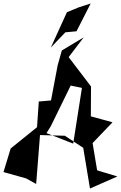

<svg xmlns="http://www.w3.org/2000/svg" viewBox="-67 -986 692 1099"><path d="M409 -142 448 93 605 24 489 -11 463 -167 577 -286 453 -320 454 -491 326 -659 412 -772 287 -697 263 -612 225 -411 155 -405 145 -258 -6 -136 -47 -1 82 35 140 67 162 -213 304 -209 475 -97ZM223 -262 338 -497 270 -510 402 -483 352 -164 199 -224ZM316 -916 224 -714 307 -801 371 -807 452 -966 384 -944Z"/></svg>

Font: Asimov Silicon
Style: Regular
Weight: 400
Designer: Google
Version: Version 2.000980; 2014